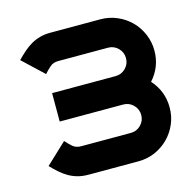

<svg xmlns="http://www.w3.org/2000/svg" viewBox="-103 -807 934 914"><g transform="rotate(-15 364.5 -350.0)"><path d="M679 -210Q679 -166 662.5 -128Q646 -90 617.5 -61.5Q589 -33 551 -16.5Q513 0 469 0H224Q194 0 170.5 -6.5Q147 -13 127 -24.5Q107 -36 88 -52.5Q69 -69 50 -89L152 -185Q167 -168 183 -154Q199 -140 224 -140H469Q498 -140 518.5 -160.5Q539 -181 539 -210Q539 -239 518.5 -259.5Q498 -280 469 -280H156V-420H469Q498 -420 518.5 -440.5Q539 -461 539 -490Q539 -519 518.5 -539.5Q498 -560 469 -560H224Q199 -560 183 -546Q167 -532 152 -515L50 -611Q69 -631 88 -647.5Q107 -664 127 -675.5Q147 -687 170.5 -693.5Q194 -700 224 -700H469Q512 -700 550.5 -683.5Q589 -667 617.5 -638.5Q646 -610 662.5 -571.5Q679 -533 679 -490Q679 -410 625 -350Q679 -290 679 -210Z"/></g></svg>

Font: CAT North
Style: Regular
Weight: 400
Designer: Peter Wiegel
Foundry: Peter Wiegel
Version: Version 1.000